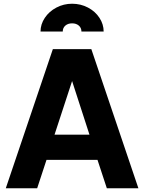

<svg xmlns="http://www.w3.org/2000/svg" viewBox="-20 -1008 772 1028"><path d="M263 -745H469L721 0H552L502 -152H229L179 0H11ZM459 -287 366 -574 272 -287ZM366 -988Q412 -988 451 -967.5Q490 -947 512.5 -912.5Q535 -878 535 -839H416Q416 -859 402 -871Q388 -883 366 -883Q344 -883 330 -871Q316 -859 316 -839H197Q197 -878 220 -912.5Q243 -947 282 -967.5Q321 -988 366 -988Z"/></svg>

Font: Eudoxus Sans ExtraBold
Style: Regular
Weight: 800
Designer: Stijn de Vries
Foundry: tokotype
Version: Version 2.005